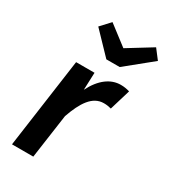

<svg xmlns="http://www.w3.org/2000/svg" viewBox="-196 -892 864 984"><g transform="rotate(30 236.5 -400.0)"><path d="M430 -800 287 -712 172 -800 120 -744 240 -619H319L473 -744ZM370 -543C311 -543 257 -504 218 -426L222 -529H113L39 0H165L202 -261C235 -355 275 -418 342 -418C359 -418 370 -416 386 -412L423 -535C406 -540 390 -543 370 -543Z"/></g></svg>

Font: Fira Sans Medium
Style: Italic
Weight: 500
Italic angle: -8°
Designer: bBox Type GmbH & Carrois Corporate GbR & Edenspiekermann AG
Foundry: bBox Type GmbH & Carrois Corporate GbR & Edenspiekermann AG
Version: Version 4.301;PS 004.301;hotconv 1.0.88;makeotf.lib2.5.64775